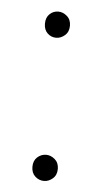

<svg xmlns="http://www.w3.org/2000/svg" viewBox="-40 -460 261 497"><g transform="rotate(5 90.0 -211.0)"><path d="M92 -363Q79 -363 69.5 -372Q60 -381 60 -397Q60 -413 69.5 -422Q79 -431 92 -431Q104 -431 114.5 -422Q125 -413 125 -397Q125 -381 114.5 -372Q104 -363 92 -363ZM93 9Q80 9 70 0Q60 -9 60 -25Q60 -41 70 -50Q80 -59 93 -59Q105 -59 115.5 -50Q126 -41 126 -25Q126 -9 115.5 0Q105 9 93 9Z"/></g></svg>

Font: Murecho Thin Thin
Style: Regular
Weight: 250
Version: Version 1.010